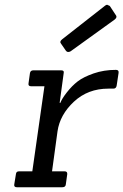

<svg xmlns="http://www.w3.org/2000/svg" viewBox="-20 -788 519 808"><path d="M463 -706 277 -572Q264 -565 257 -575L237 -604Q229 -613 242 -623L422 -764Q427 -768 431 -768L442 -763L467 -725Q475 -716 463 -706ZM242 0H51Q38 0 40 -12L47 -55Q48 -67 60 -67H116L167 -425H111Q98 -425 100 -437L106 -480Q108 -492 120 -492H238Q251 -492 248 -480L231 -355H234Q240 -372 261.5 -399.5Q283 -427 307 -445.5Q331 -464 374 -479Q417 -494 468 -494Q481 -494 479 -481L471 -428Q469 -415 457 -415H436Q350 -415 291 -360Q232 -305 222 -235L199 -67H252Q264 -67 263 -55L257 -12Q256 0 242 0Z"/></svg>

Font: Sanchez
Style: Italic
Weight: 400
Designer: Daniel Hernández
Foundry: LatinoType
Version: Version 1.001